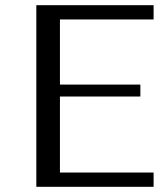

<svg xmlns="http://www.w3.org/2000/svg" viewBox="-20 -720 642 740"><path d="M120 -700V0H572V-55H211V-348H521V-394H211V-645H572V-700Z"/></svg>

Font: Tenor Sans
Style: Regular
Weight: 400
Designer: Denis Masharov
Foundry: Denis Masharov
Version: Version 1.1